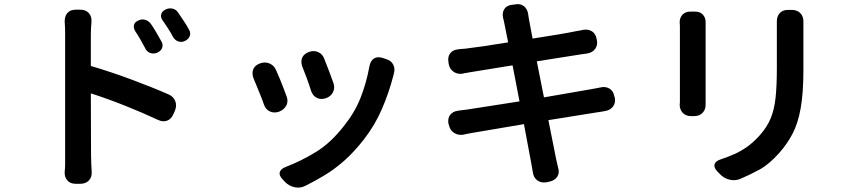

<svg xmlns="http://www.w3.org/2000/svg" viewBox="-20 -818 4040 911"><path d="M637 -721Q654 -729 670.5 -723.5Q687 -718 697 -703Q708 -687 722 -663.5Q736 -640 745 -623Q755 -607 749.5 -591.5Q744 -576 726 -568Q709 -561 693 -566.5Q677 -572 669 -589Q662 -603 647 -629Q632 -655 621 -671Q612 -687 616 -700.5Q620 -714 637 -721ZM766 -773Q782 -781 799 -777Q816 -773 826 -757Q837 -741 852 -718.5Q867 -696 876 -679Q886 -663 880.5 -647.5Q875 -632 858 -624Q842 -616 826 -621.5Q810 -627 801 -643Q794 -657 778 -682Q762 -707 751 -722Q741 -737 745 -751Q749 -765 766 -773ZM289 -80Q289 -98 289 -141Q289 -184 289 -241.5Q289 -299 289 -362.5Q289 -426 289 -485Q289 -544 289 -589.5Q289 -635 289 -656Q289 -670 288.5 -687.5Q288 -705 287 -714Q286 -740 299.5 -756Q313 -772 339 -772H361Q387 -772 401.5 -756Q416 -740 414 -714Q413 -705 412 -687.5Q411 -670 411 -656V-505Q506 -477 603 -441Q700 -405 780 -370Q803 -360 811.5 -338.5Q820 -317 810 -293L803 -277Q793 -253 773 -245.5Q753 -238 730 -249Q655 -284 572 -317Q489 -350 411 -375L412 -80Q412 -58 413 -41.5Q414 -25 415 -4Q417 21 402.5 37.5Q388 54 361 54H339Q313 54 299 37.5Q285 21 287 -4Q289 -23 289 -37Q289 -51 289 -80Z M1447 -572Q1470 -580 1490.5 -570.5Q1511 -561 1519 -538Q1530 -510 1543 -476Q1556 -442 1562 -424Q1570 -401 1560 -380.5Q1550 -360 1526 -352Q1503 -344 1483.5 -353.5Q1464 -363 1456 -387Q1448 -413 1435 -448.5Q1422 -484 1414 -503Q1406 -526 1414 -544.5Q1422 -563 1447 -572ZM1811 -538Q1836 -531 1846 -511Q1856 -491 1848 -466Q1847 -463 1848 -465.5Q1849 -468 1845 -454Q1825 -377 1792 -300.5Q1759 -224 1707 -157Q1661 -98 1615.5 -57.5Q1570 -17 1523.5 11.5Q1477 40 1428 64Q1405 76 1378.5 70.5Q1352 65 1333 46L1322 34Q1303 15 1307.5 -1Q1312 -17 1336 -26Q1411 -55 1480 -97.5Q1549 -140 1610 -218Q1662 -282 1690 -352Q1718 -422 1733 -504Q1738 -530 1754.5 -540.5Q1771 -551 1796 -543ZM1213 -517Q1237 -526 1258.5 -517Q1280 -508 1290 -485Q1298 -468 1307.5 -444.5Q1317 -421 1325.5 -399Q1334 -377 1339 -363Q1349 -339 1339 -318.5Q1329 -298 1304 -288Q1280 -280 1260 -289.5Q1240 -299 1232 -323Q1225 -344 1215 -368Q1205 -392 1196.5 -413.5Q1188 -435 1183 -446Q1174 -470 1181.5 -489Q1189 -508 1213 -517Z M2108 -230Q2103 -256 2116 -273Q2129 -290 2155 -293Q2162 -294 2173.5 -295.5Q2185 -297 2195 -298L2445 -337L2412 -508L2209 -475Q2194 -472 2189.5 -471.5Q2185 -471 2184 -471Q2183 -471 2178 -469Q2153 -464 2133.5 -476.5Q2114 -489 2109 -514L2108 -522Q2103 -548 2116 -565Q2129 -582 2155 -584Q2160 -585 2161 -585Q2162 -585 2166.5 -585.5Q2171 -586 2187 -587Q2214 -590 2269.5 -598Q2325 -606 2391 -617L2372 -712Q2370 -723 2369 -726Q2368 -729 2367 -733Q2362 -756 2372 -773.5Q2382 -791 2407 -795L2424 -797Q2449 -802 2465.5 -789Q2482 -776 2486 -752Q2486 -748 2487 -744Q2488 -740 2489 -731L2507 -635Q2573 -645 2629 -654.5Q2685 -664 2713 -670Q2722 -672 2732.5 -673.5Q2743 -675 2744 -676Q2770 -681 2788.5 -669.5Q2807 -658 2811 -632L2812 -629Q2817 -604 2804 -586Q2791 -568 2765 -564Q2761 -563 2754 -562.5Q2747 -562 2736 -560L2527 -527L2561 -356L2786 -395Q2803 -398 2813 -400Q2823 -402 2828 -403Q2853 -409 2872 -397.5Q2891 -386 2895 -360L2897 -356Q2902 -331 2889 -313Q2876 -295 2850 -291Q2844 -290 2833.5 -288Q2823 -286 2807 -284L2582 -248L2619 -62Q2625 -37 2628 -23Q2636 2 2624 20.5Q2612 39 2586 44L2573 47Q2547 51 2529 37.5Q2511 24 2508 -2Q2507 -9 2505 -19.5Q2503 -30 2501 -42L2466 -229L2218 -187Q2197 -183 2191.5 -182Q2186 -181 2185.5 -180.5Q2185 -180 2179 -179Q2154 -175 2134.5 -187.5Q2115 -200 2110 -225Z M3737 -771Q3763 -771 3778 -755Q3793 -739 3792 -713Q3792 -707 3792 -706Q3792 -705 3792 -699.5Q3792 -694 3792 -675Q3792 -651 3792 -615.5Q3792 -580 3792 -545Q3792 -510 3792 -487Q3792 -376 3779 -304Q3766 -232 3740.5 -183.5Q3715 -135 3678 -93Q3629 -38 3584 -13.5Q3539 11 3492 31Q3468 41 3441.5 34.5Q3415 28 3397 9L3384 -4Q3366 -23 3370.5 -38.5Q3375 -54 3400 -62Q3436 -74 3466 -87.5Q3496 -101 3525 -121.5Q3554 -142 3584 -175Q3619 -214 3636.5 -256Q3654 -298 3660 -355Q3666 -412 3666 -494Q3666 -518 3666 -552.5Q3666 -587 3666 -621Q3666 -655 3666 -675Q3666 -694 3666 -699.5Q3666 -705 3666 -706Q3666 -707 3666 -713Q3665 -739 3679 -755Q3693 -771 3719 -771ZM3278 -763Q3302 -763 3315.5 -748Q3329 -733 3328 -709Q3328 -705 3328 -698.5Q3328 -692 3328 -688Q3328 -676 3328 -643Q3328 -610 3328 -567Q3328 -524 3328 -480.5Q3328 -437 3328 -402Q3328 -367 3328 -351Q3328 -332 3328 -331.5Q3328 -331 3328 -325Q3329 -299 3314 -283Q3299 -267 3273 -267H3260Q3234 -267 3219 -283Q3204 -299 3205 -325Q3206 -329 3206 -329Q3206 -329 3206 -333Q3206 -337 3206 -352Q3206 -368 3206 -403Q3206 -438 3206 -481.5Q3206 -525 3206 -568Q3206 -611 3206 -643.5Q3206 -676 3206 -688Q3206 -703 3205 -709Q3204 -733 3218 -748Q3232 -763 3256 -763Z"/></svg>

Font: Chiron GoRound TC SB
Style: Regular
Weight: 500
Designer: Ryoko NISHIZUKA 西塚涼子 (kana, bopomofo & ideographs); Paul D. Hunt (Latin, Greek & Cyrillic); Sandoll Communications 산돌커뮤니
Foundry: Adobe
Version: Version 1.000;hotconv 1.1.1;makeotfexe 2.6.0